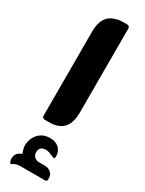

<svg xmlns="http://www.w3.org/2000/svg" viewBox="-213 -585 649 862"><g transform="rotate(30 111.0 -154.0)"><path d="M72 0H60Q44 0 44 -14V-450Q44 -531 102 -549Q114 -553 123 -554.5Q132 -556 151 -556H162Q178 -556 178 -542V-106Q178 -24 121 -6Q108 -2 99.5 -1Q91 0 72 0ZM130 178H158Q180 178 192.5 189Q205 200 205 219V226Q205 235 194 235H68Q52 235 42.5 239Q33 243 31 245Q27 248 24 248Q22 248 19 243Q18 239 16.5 235Q15 231 15 226Q15 193 48 183Q43 172 40.5 162Q38 152 38 146Q38 109 60.5 84Q83 59 119 59Q148 58 166 74Q184 90 184 116Q184 129 179 129Q179 129 168 125Q157 120 148.5 117Q140 114 130 114Q97 114 97 146Q97 160 107 169Q117 178 130 178Z"/></g></svg>

Font: Zain Black
Style: Regular
Weight: 900
Designer: Zain,Boutros
Foundry: Mobile Telecommunications Company (Zain), 2024
Version: Version 1.50; ttfautohint (v1.8.4)